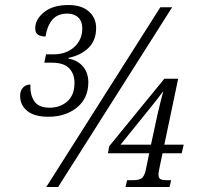

<svg xmlns="http://www.w3.org/2000/svg" viewBox="-20 -743 788 763"><path d="M172 -279Q117 -279 88.5 -302Q60 -325 60 -362Q60 -383 71.5 -395Q83 -407 101 -407Q99 -366 116.5 -340.5Q134 -315 177 -315Q219 -315 247.5 -340Q276 -365 276 -414Q276 -450 254.5 -472Q233 -494 185 -494H156L163 -527H192Q243 -527 275 -556Q307 -585 307 -630Q307 -658 291 -673.5Q275 -689 248 -689Q208 -689 187.5 -664Q167 -639 161 -598Q142 -598 131 -605Q120 -612 120 -631Q120 -666 155 -694.5Q190 -723 252 -723Q305 -723 333.5 -697Q362 -671 362 -632Q362 -582 331.5 -552.5Q301 -523 252 -513V-510Q288 -504 309.5 -479Q331 -454 331 -416Q331 -352 285.5 -315.5Q240 -279 172 -279ZM164 0 617 -714H664L211 0ZM479 0 485 -27H508Q531 -27 542 -34Q553 -41 559 -66L573 -134H409L414 -162L633 -430H688L633 -168H710L702 -134H626L615 -82Q609 -57 610 -46Q611 -34 619 -30.5Q627 -27 639 -27H660L654 0ZM459 -168H580L607 -293Q612 -315 618 -338.5Q624 -362 629 -381Q623 -373 611 -357Q599 -341 585 -324Z"/></svg>

Font: Noto Serif Condensed Light
Style: Italic
Weight: 300
Width: 3
Italic angle: -12°
Designer: Monotype Design Team
Foundry: Monotype Imaging Inc.
Version: Version 2.014; ttfautohint (v1.8.4.7-5d5b)